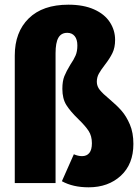

<svg xmlns="http://www.w3.org/2000/svg" viewBox="-20 -781 597 819"><path d="M471 -611Q471 -578 459.5 -554.5Q448 -531 427 -504Q410 -482 401.5 -466.5Q393 -451 393 -432Q393 -413 406 -397Q419 -381 447 -358Q479 -331 499 -308Q519 -285 534 -250Q549 -215 549 -167Q549 -81 495.5 -31.5Q442 18 358 18Q291 18 244 -8L295 -123Q313 -115 330 -115Q350 -115 361 -128.5Q372 -142 372 -170Q372 -201 358 -222.5Q344 -244 314 -273Q280 -306 263 -333Q246 -360 246 -402Q246 -435 254.5 -456Q263 -477 280 -505Q295 -527 302.5 -544.5Q310 -562 310 -587Q310 -613 298.5 -627Q287 -641 267 -641Q241 -641 229 -620Q217 -599 217 -554V0H43V-544Q43 -644 102.5 -702.5Q162 -761 272 -761Q336 -761 381 -741Q426 -721 448.5 -686.5Q471 -652 471 -611Z"/></svg>

Font: Fira Sans Condensed ExtraBold
Style: Regular
Weight: 800
Width: 3
Designer: Carrois Corporate & Edenspiekermann AG
Foundry: Carrois Corporate GbR & Edenspiekermann AG
Version: Version 4.203